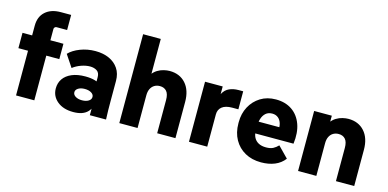

<svg xmlns="http://www.w3.org/2000/svg" viewBox="-70 -1122 3075 1523"><g transform="rotate(15 1467.0 -360.0)"><path d="M104 0V-573Q104 -647 150.5 -688.5Q197 -730 276 -730H361V-606H274Q266 -606 260 -600Q254 -594 254 -586V0ZM25 -367V-493H361V-367Z M710 0V-145L692 -202V-307Q692 -344 669 -359Q646 -374 613 -374Q579 -374 540.5 -360.5Q502 -347 473 -324L407 -423Q440 -458 498.5 -480.5Q557 -503 623 -503Q687 -503 735.5 -481Q784 -459 812 -417.5Q840 -376 840 -316V-155Q840 -116 840.5 -77.5Q841 -39 843 0ZM575 10Q493 10 443.5 -31Q394 -72 394 -136Q394 -181 417.5 -215Q441 -249 486.5 -268.5Q532 -288 597 -288Q688 -288 731.5 -249Q775 -210 775 -145H731Q731 -71 693 -30.5Q655 10 575 10ZM618 -98Q651 -98 672 -111Q693 -124 693 -145Q693 -165 672 -178Q651 -191 618 -191Q586 -191 565 -178Q544 -165 544 -145Q544 -124 565 -111Q586 -98 618 -98Z M952 0V-730H1097V-355H1057Q1067 -402 1087 -431Q1107 -460 1132.5 -475.5Q1158 -491 1184.5 -497Q1211 -503 1232 -503Q1315 -503 1364 -448Q1413 -393 1413 -297V0H1263V-272Q1263 -322 1243 -344.5Q1223 -367 1188 -367Q1163 -367 1143.5 -355.5Q1124 -344 1113 -322Q1102 -300 1102 -268V0Z M1524 0V-493H1669V-334H1651Q1651 -397 1670.5 -433Q1690 -469 1723.5 -483.5Q1757 -498 1798 -498H1836V-350H1785Q1731 -350 1702.5 -327.5Q1674 -305 1674 -265V0Z M2117 10Q2042 10 1985.5 -21.5Q1929 -53 1897 -110Q1865 -167 1865 -243V-253Q1865 -323 1895 -379.5Q1925 -436 1979 -469.5Q2033 -503 2105 -503Q2183 -503 2237.5 -465.5Q2292 -428 2316.5 -360Q2341 -292 2329 -200H1973V-297H2250L2183 -249Q2191 -294 2182.5 -324.5Q2174 -355 2154 -371Q2134 -387 2106 -387Q2073 -387 2052.5 -369Q2032 -351 2022.5 -321Q2013 -291 2013 -253V-223Q2013 -191 2025.5 -166.5Q2038 -142 2063 -128.5Q2088 -115 2125 -115Q2161 -115 2183 -126.5Q2205 -138 2224 -158L2309 -71Q2278 -30 2229 -10Q2180 10 2117 10Z M2420 0V-493H2565V-355H2525Q2535 -402 2555 -431Q2575 -460 2600.5 -475.5Q2626 -491 2652.5 -497Q2679 -503 2700 -503Q2783 -503 2832 -448Q2881 -393 2881 -297V0H2731V-272Q2731 -322 2711 -344.5Q2691 -367 2656 -367Q2631 -367 2611.5 -355.5Q2592 -344 2581 -322Q2570 -300 2570 -268V0Z"/></g></svg>

Font: SUSE Thin ExtraBold
Style: Regular
Weight: 800
Version: Version 1.000